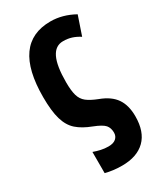

<svg xmlns="http://www.w3.org/2000/svg" viewBox="-195 -633 790 928"><g transform="rotate(-30 200.5 -168.5)"><path d="M202.1 220.2Q151.9 220.2 109.9 209V90.8Q128.4 97.7 149.2 102.3Q169.9 106.9 190.9 106.9Q218.8 106.9 232.9 94.5Q247.1 82 247.1 62Q247.1 35.6 233.2 19.3Q219.2 2.9 172.9 -15.1Q123.5 -33.7 93.5 -60.1Q63.5 -86.4 49.8 -133.1Q36.1 -179.7 36.1 -257.8Q36.1 -557.1 249 -557.1Q315.9 -557.1 380.9 -521L345.2 -416Q322.8 -430.2 301.5 -437Q280.3 -443.8 253.9 -443.8Q210.9 -443.8 189.5 -399.9Q168 -356 168 -264.2Q168 -217.8 175.8 -190.4Q183.6 -163.1 204.3 -146.7Q225.1 -130.4 264.2 -115.2Q323.2 -93.3 349.6 -54.7Q376 -16.1 376 44.9Q376 131.3 330.6 175.8Q285.2 220.2 202.1 220.2Z"/></g></svg>

Font: Open Sans Condensed
Style: Bold
Weight: 700
Width: 3
Designer: Monotype Design Team
Foundry: Monotype Imaging Inc.
Version: Version 3.003; ttfautohint (v1.8.4)